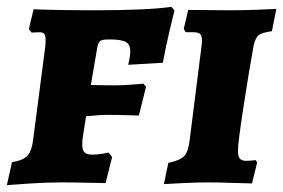

<svg xmlns="http://www.w3.org/2000/svg" viewBox="-22 -532 826 560"><path d="M218 -110Q218 -94 224.5 -87.5Q231 -81 247 -81Q262 -81 276.5 -83.5Q291 -86 295 -87L305 -74L286 2Q271 2 232.5 1Q194 0 158 0Q110 0 61 3.5Q12 7 -2 8L13 -59Q45 -64 58 -78Q71 -92 75 -127L110 -396Q111 -404 111 -416Q111 -429 107 -433.5Q103 -438 92 -438L70 -437L62 -447L76 -505Q94 -504 145 -503Q196 -502 253 -502Q408 -502 478 -512L487 -501Q483 -487 472 -440Q461 -393 453 -349L352 -343Q353 -347 355.5 -360Q358 -373 358 -382Q358 -402 345 -409.5Q332 -417 297 -417Q277 -417 271 -413Q265 -409 262 -395L243 -284L311 -283Q334 -283 360 -285Q386 -287 396 -288L404 -279L383 -195Q374 -195 346.5 -196Q319 -197 289 -197Q272 -197 253.5 -195Q235 -193 229 -193L219 -129Q218 -122 218 -110ZM672 -93Q672 -76 677.5 -69.5Q683 -63 695 -63Q707 -63 714.5 -64Q722 -65 724 -65L728 -58L713 3Q698 3 658.5 1.5Q619 0 584 0Q553 0 511 2Q469 4 456 5L469 -57Q503 -64 515 -76.5Q527 -89 531 -122L566 -399Q567 -405 567 -415Q567 -428 561.5 -433Q556 -438 542 -438H520Q518 -440 514 -448L527 -503L651 -502Q687 -502 727.5 -503.5Q768 -505 784 -506L771 -441Q742 -437 732.5 -429.5Q723 -422 718 -400Q705 -330 688.5 -222.5Q672 -115 672 -93Z"/></svg>

Font: Alegreya SC ExtraBold
Style: Italic
Weight: 800
Italic angle: -7°
Designer: Juan Pablo del Peral
Foundry: Huerta Tipografica
Version: Version 2.007; ttfautohint (v1.6)